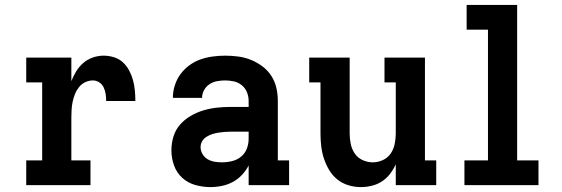

<svg xmlns="http://www.w3.org/2000/svg" viewBox="-20 -755 2290 783"><path d="M87 0V-101H152V-419H87V-520H271V-424Q279 -445 291 -464.5Q303 -484 320 -498.5Q337 -513 358.5 -520.5Q380 -528 403 -528Q424 -528 445 -521.5Q466 -515 481.5 -500.5Q497 -486 507 -467Q517 -448 522.5 -427.5Q528 -407 530 -385.5Q532 -364 532 -343H413Q413 -357 411 -371Q409 -385 403 -398Q397 -411 385 -419Q373 -427 359 -427Q343 -427 328 -420Q313 -413 302.5 -400Q292 -387 286 -372Q280 -357 276.5 -341Q273 -325 272 -308.5Q271 -292 271 -276V-101H349V0Z M838 8Q807 8 776.5 -0.5Q746 -9 723 -30Q700 -51 689.5 -81Q679 -111 679 -142Q679 -171 687.5 -198.5Q696 -226 714.5 -247Q733 -268 758 -282.5Q783 -297 810 -305Q837 -313 865 -316Q893 -319 921 -319H994V-344Q994 -362 987 -379Q980 -396 966 -407.5Q952 -419 934 -423Q916 -427 898 -427Q882 -427 865.5 -424Q849 -421 835 -412Q821 -403 812.5 -388Q804 -373 804 -356H685Q685 -382 693 -407Q701 -432 716 -452.5Q731 -473 752 -488.5Q773 -504 797 -512.5Q821 -521 847 -524.5Q873 -528 898 -528Q925 -528 951.5 -524.5Q978 -521 1003 -511Q1028 -501 1050 -484.5Q1072 -468 1086.5 -445.5Q1101 -423 1107 -397Q1113 -371 1113 -344V-101H1159V0H994V-80Q983 -59 966.5 -41.5Q950 -24 929.5 -13Q909 -2 885.5 3Q862 8 838 8ZM885 -93Q906 -93 926.5 -98Q947 -103 963 -116Q979 -129 986.5 -148.5Q994 -168 994 -189V-218H921Q908 -218 895.5 -217Q883 -216 870.5 -214Q858 -212 845.5 -208Q833 -204 822 -197Q811 -190 804.5 -179Q798 -168 798 -155Q798 -140 806 -126.5Q814 -113 827 -105.5Q840 -98 855 -95.5Q870 -93 885 -93Z M1452 8Q1426 8 1401 0.5Q1376 -7 1356 -23Q1336 -39 1322.5 -61.5Q1309 -84 1301 -108.5Q1293 -133 1290 -158.5Q1287 -184 1287 -210V-419H1241V-520H1406V-210Q1406 -189 1410.5 -167.5Q1415 -146 1427 -128.5Q1439 -111 1459 -102Q1479 -93 1500 -93Q1521 -93 1541 -102Q1561 -111 1573 -128.5Q1585 -146 1589.5 -167.5Q1594 -189 1594 -210V-419H1548V-520H1713V-101H1759V0H1594V-85Q1585 -65 1571 -46.5Q1557 -28 1538 -15.5Q1519 -3 1496.5 2.5Q1474 8 1452 8Z M1874 0V-101H1970V-634H1883V-735H2089V-101H2176V0Z"/></svg>

Font: Iosevka Etoile
Style: Bold
Weight: 700
Designer: Belleve Invis
Foundry: Belleve Invis
Version: Version 28.1.0; ttfautohint (v1.8.4)